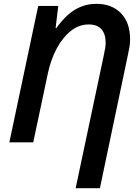

<svg xmlns="http://www.w3.org/2000/svg" viewBox="-20 -745 729 1005"><path d="M523 -454Q527 -473 530 -490Q533 -507 533 -521Q533 -567 511 -592Q489 -617 444 -617Q393 -617 350 -582.5Q307 -548 276.5 -490.5Q246 -433 231 -363L154 0H29L180 -714H285L271 -598H275Q301 -635 331.5 -663.5Q362 -692 400.5 -708.5Q439 -725 485 -725Q565 -725 613 -676Q661 -627 661 -539Q661 -520 658 -501Q655 -482 650 -460L503 240H376Z"/></svg>

Font: Noto Sans Display SemiBold
Style: Italic
Weight: 600
Italic angle: -12°
Designer: Monotype Design Team
Foundry: Monotype Imaging Inc.
Version: Version 2.003